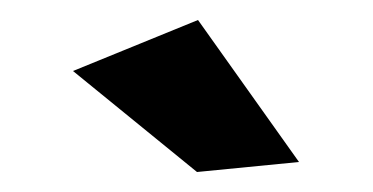

<svg xmlns="http://www.w3.org/2000/svg" viewBox="-20 -779 373 192"><path d="M178 -759 279 -617 177 -607 53 -708Z"/></svg>

Font: Alexandria Medium
Style: Regular
Weight: 500
Designer: Mohamed Gaber
Foundry: Kief Type Foundry
Version: Version 5.100